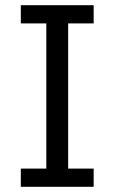

<svg xmlns="http://www.w3.org/2000/svg" viewBox="-20 -718 440 738"><path d="M60 0V-70H158V-628H60V-698H340V-628H242V-70H340V0Z"/></svg>

Font: IBM Plex Sans Arabic
Style: Regular
Weight: 400
Designer: Mike Abbink, Paul van der Laan, Pieter van Rosmalen, Wael Morcos, Khajak Apelian
Foundry: Bold Monday
Version: Version 1.005